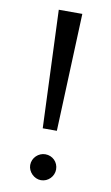

<svg xmlns="http://www.w3.org/2000/svg" viewBox="-83 -744 466 803"><g transform="rotate(10 150.0 -342.5)"><path d="M100 -700 120 -200H180L200 -700ZM95 -40C95 -11 121 15 150 15C181 15 205 -11 205 -40C205 -71 181 -95 150 -95C121 -95 95 -71 95 -40Z"/></g></svg>

Font: Jost
Style: Regular
Weight: 400
Version: Version 3.710